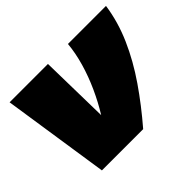

<svg xmlns="http://www.w3.org/2000/svg" viewBox="-122 -741 931 931"><g transform="rotate(-45 343.5 -275.0)"><path d="M392 0H109L26 -550H289L296 -192Q329 -245 357 -306.5Q385 -368 403 -430.5Q421 -493 426 -550H687Q673 -453 632 -360Q591 -267 529 -177Q467 -87 392 0Z"/></g></svg>

Font: Georama Extended Black
Style: Italic
Weight: 900
Width: 7
Italic angle: -9°
Designer: Jean-Baptiste Levee
Foundry: Production Type
Version: Version 1.000